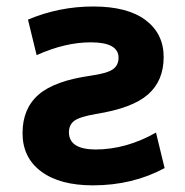

<svg xmlns="http://www.w3.org/2000/svg" viewBox="-20 -554 564 586"><path d="M91.8 -385.7 65.4 -494.1Q160.2 -534.2 264.6 -534.2Q369.1 -534.2 424.3 -492.7Q479.5 -451.2 479.5 -379.9Q479.5 -307.6 431.6 -265.6Q383.8 -223.6 272.5 -206.1Q222.7 -197.3 206.5 -185.1Q190.4 -172.9 190.4 -150.4Q190.4 -98.6 270.5 -97.7Q365.2 -97.7 456.1 -149.4L482.4 -41Q384.8 11.7 263.7 11.7Q162.1 11.7 105.5 -30.8Q48.8 -73.2 48.8 -147.5Q48.8 -222.7 97.7 -265.1Q146.5 -307.6 257.8 -323.2Q306.6 -330.1 324.2 -342.3Q341.8 -354.5 341.8 -377.9Q341.8 -424.8 256.8 -424.8Q178.7 -424.8 91.8 -385.7Z"/></svg>

Font: Nasu
Style: Bold
Weight: 700
Designer: Ryoko NISHIZUKA (kana &amp; ideographs); Paul D. Hunt (Latin, Greek &amp; Cyrillic); Wenlong ZHANG (bopomofo); Sandoll C
Version: Version 2014.1215